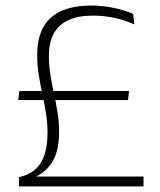

<svg xmlns="http://www.w3.org/2000/svg" viewBox="-20 -669 574 689"><path d="M45.5 -310 49.5 -342.5H443L439.5 -310ZM103.5 -35.5H495V0H48V-33L62 -37Q92 -46 111.5 -65.8Q131 -85.5 140.8 -117.2Q150.5 -149 150.5 -192.5Q150.5 -228.5 145 -262.5Q139.5 -296.5 132.2 -330.2Q125 -364 119.2 -399Q113.5 -434 113.5 -472.5Q113.5 -561 161.8 -605Q210 -649 308 -649Q349.5 -649 389 -640.5Q428.5 -632 458 -619L462 -581.5Q426 -597.5 389 -605.2Q352 -613 313 -613Q261.5 -613 226.5 -597.2Q191.5 -581.5 173.5 -549.8Q155.5 -518 155.5 -469.5Q155.5 -433.5 161 -399.8Q166.5 -366 173.8 -332.5Q181 -299 186.5 -265.2Q192 -231.5 192 -195.5Q192 -130.5 170.2 -92.2Q148.5 -54 107 -34Z"/></svg>

Font: Anek Bangla ExtraLight
Style: Regular
Weight: 250
Designer: Sulekha Rajkumar (Bangla), Yesha Goshar (Latin)
Foundry: Ek Type
Version: Version 1.003